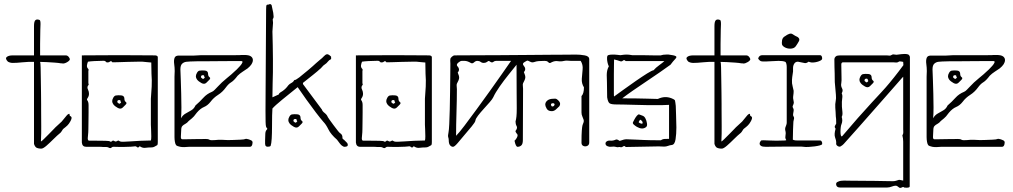

<svg xmlns="http://www.w3.org/2000/svg" viewBox="-20 -721 4976 943"><path d="M184 9Q166 9 157 3Q152 -2 150 -6.5Q148 -11 147 -14V-417Q119 -418 90.5 -415Q62 -412 43 -412Q30 -412 19 -418Q4 -433 13 -441Q22 -449 43 -449H147V-593Q147 -616 154 -622Q161 -628 174 -623Q179 -622 179 -603Q179 -593 178 -574Q177 -555 177 -506V-449H303Q311 -449 317 -442Q323 -435 323 -430Q323 -424 311 -416.5Q299 -409 289 -409Q287 -410 284 -410Q281 -410 279 -410Q269 -412 249 -413.5Q229 -415 209 -416Q189 -417 177 -417Q179 -413 179.5 -389Q180 -365 180.5 -331.5Q181 -298 181.5 -265Q182 -232 182 -209Q182 -186 182 -184Q182 -135 182.5 -101Q183 -67 181 -26Q183 -26 194.5 -37Q206 -48 220.5 -63Q235 -78 245 -88Q251 -95 263.5 -106Q276 -117 283 -124Q299 -143 306.5 -152.5Q314 -162 321 -162L323 -152Q333 -148 331.5 -140Q330 -132 325 -124Q319 -113 311.5 -105.5Q304 -98 292 -89Q289 -87 285 -80Q281 -73 277 -69Q261 -56 243 -38Q225 -20 209 -6Q193 8 184 9Z M514 4Q509 1 501.5 1Q494 1 486 1Q482 0 463.5 0Q445 0 426.5 0Q408 0 403 0Q384 0 382 -21V-449Q421 -449 468.5 -449.5Q516 -450 566 -450Q616 -450 661.5 -449.5Q707 -449 741 -449Q746 -449 750.5 -447Q755 -445 755 -440V-23Q755 -19 754.5 -14.5Q754 -10 752 -8Q745 -4 738.5 -0.5Q732 3 725 3Q708 3 694 5Q680 7 666 -3Q659 7 653 1.5Q647 -4 640 -2Q637 -1 623.5 -0.5Q610 0 592.5 0.5Q575 1 560.5 0.5Q546 0 540 0Q533 -1 527.5 4Q522 9 514 4ZM591 -25Q599 -25 620 -26.5Q641 -28 668.5 -29.5Q696 -31 721 -31Q723 -35 723 -52Q723 -69 722 -87Q721 -105 721 -109V-236Q724 -276 725 -295.5Q726 -315 725.5 -327.5Q725 -340 724 -358.5Q723 -377 723 -414Q720 -414 705.5 -415.5Q691 -417 680 -418Q677 -418 655.5 -418Q634 -418 606.5 -417Q579 -416 557.5 -415.5Q536 -415 532 -415Q526 -424 520 -418.5Q514 -413 503 -415Q496 -423 489 -422.5Q482 -422 474 -422Q463 -422 443 -421Q423 -420 412 -418Q408 -408 407 -399.5Q406 -391 412 -384Q414 -383 415 -379Q416 -375 414 -374V-312Q417 -307 415 -304Q405 -294 413 -279Q415 -275 416 -270Q417 -265 417 -260Q417 -249 410 -239Q405 -232 409 -228Q415 -220 415 -205Q415 -194 415 -169.5Q415 -145 414.5 -121Q414 -97 414 -86Q414 -79 413.5 -71Q413 -63 411 -42Q411 -30 418 -30Q430 -30 453 -30Q476 -30 497 -29.5Q518 -29 521 -26Q525 -23 529 -27Q534 -32 538 -30Q542 -28 546 -26Q550 -25 555.5 -28.5Q561 -32 563 -30Q570 -25 577 -25Q584 -25 591 -25ZM583 -193Q573 -183 558.5 -191Q544 -199 537 -208Q531 -216 531 -224Q531 -232 536.5 -241.5Q542 -251 549 -252Q560 -254 575.5 -252.5Q591 -251 591 -236Q591 -225 598 -220Q605 -215 597 -207ZM570 -213 574 -217Q576 -219 574 -220Q572 -221 572 -225Q572 -229 568 -229.5Q564 -230 561 -229Q556 -227 556 -221Q556 -218 558 -217Q560 -215 563.5 -212.5Q567 -210 570 -213Z M865 0Q850 -3 845 -8Q841 -13 839 -24.5Q837 -36 837 -48V-344Q837 -352 837.5 -358.5Q838 -365 838 -372Q838 -389 835.5 -407Q833 -425 837.5 -437Q842 -449 861 -448Q877 -448 884 -448Q891 -448 900 -448Q909 -448 932 -448Q941 -448 950.5 -449Q960 -450 969 -450Q983 -450 1012.5 -450Q1042 -450 1075.5 -450Q1109 -450 1135 -450Q1161 -450 1168 -451H1180Q1203 -451 1212.5 -444Q1222 -437 1222 -426Q1222 -406 1196 -385Q1186 -378 1172 -369Q1158 -360 1147 -349Q1129 -325 1115.5 -317Q1102 -309 1089 -291Q1073 -269 1051 -255Q1029 -241 1014 -221Q1000 -203 982 -195.5Q964 -188 947 -168Q940 -158 932.5 -149.5Q925 -141 907 -127Q899 -117 890 -112.5Q881 -108 875.5 -102Q870 -96 870 -82Q870 -69 868.5 -53Q867 -37 875 -37Q878 -37 891 -37Q904 -37 921 -37.5Q938 -38 951.5 -38Q965 -38 969 -38Q977 -38 989.5 -38.5Q1002 -39 1010 -34Q1015 -32 1022 -32.5Q1029 -33 1036 -33Q1053 -35 1067.5 -34.5Q1082 -34 1099 -33Q1104 -33 1123 -33.5Q1142 -34 1161 -35Q1180 -36 1184 -38Q1188 -41 1202 -36.5Q1216 -32 1219 -27Q1222 -22 1219 -11Q1216 0 1207 0Q1203 0 1180.5 0Q1158 0 1125 0Q1092 0 1056 0Q1020 0 987.5 0Q955 0 933.5 0Q912 0 909 0Q882 3 865 0ZM869 -140Q877 -155 891 -163Q905 -171 919 -179Q933 -187 940 -203Q961 -221 978.5 -240.5Q996 -260 1021 -270Q1028 -273 1035 -280.5Q1042 -288 1049 -295Q1068 -316 1094 -337Q1120 -358 1132 -370Q1135 -372 1143 -380Q1151 -388 1159.5 -397.5Q1168 -407 1170.5 -414Q1173 -421 1165 -421Q1145 -421 1109 -421Q1073 -421 1037.5 -420.5Q1002 -420 981 -420Q965 -420 948 -420Q931 -420 914 -419Q907 -419 895 -417.5Q883 -416 874.5 -408Q866 -400 866 -380Q867 -359 868 -327Q869 -295 870 -260Q871 -225 871 -193Q871 -161 869 -140ZM994 -315Q984 -305 969.5 -313Q955 -321 948 -330Q942 -338 942 -346Q942 -354 947.5 -363.5Q953 -373 960 -374Q971 -376 986.5 -374.5Q1002 -373 1002 -358Q1002 -347 1009 -342Q1016 -337 1008 -329ZM981 -335 985 -339Q987 -341 985 -342Q983 -343 983 -347Q983 -351 979 -351.5Q975 -352 972 -351Q967 -349 967 -343Q967 -340 969 -339Q971 -337 974.5 -334.5Q978 -332 981 -335Z M1302 -1Q1282 3 1282 -15Q1282 -16 1282 -31.5Q1282 -47 1283 -62Q1283 -68 1284.5 -74Q1286 -80 1291 -85Q1295 -89 1290 -93Q1288 -95 1286.5 -100Q1285 -105 1284.5 -122Q1284 -139 1284 -175.5Q1284 -212 1284.5 -275Q1285 -338 1285.5 -435.5Q1286 -533 1287 -674Q1287 -678 1287.5 -688Q1288 -698 1293 -698Q1300 -698 1304 -700.5Q1308 -703 1314 -696L1322 -658Q1322 -652 1323.5 -643Q1325 -634 1320 -628Q1319 -626 1320 -620Q1321 -614 1321 -609L1318 -566Q1320 -499 1320.5 -430Q1321 -361 1319 -310L1318 -243L1349 -257Q1351 -264 1357 -267Q1363 -270 1368 -274Q1384 -285 1396 -302Q1402 -309 1411 -313.5Q1420 -318 1425 -327Q1427 -329 1429.5 -328.5Q1432 -328 1450 -341Q1459 -349 1475 -361.5Q1491 -374 1516 -396Q1524 -403 1532 -410.5Q1540 -418 1550 -426Q1563 -436 1570.5 -444.5Q1578 -453 1585.5 -454.5Q1593 -456 1606 -443Q1606 -433 1606.5 -432.5Q1607 -432 1605 -430Q1596 -426 1590 -418Q1584 -410 1576 -405Q1568 -400 1562 -392.5Q1556 -385 1549 -380Q1542 -373 1519.5 -355Q1497 -337 1468 -314Q1468 -311 1468 -308L1561 -183Q1563 -175 1574.5 -166Q1586 -157 1590 -146Q1591 -144 1599 -132.5Q1607 -121 1618 -106.5Q1629 -92 1637.5 -81Q1646 -70 1649 -68Q1655 -64 1658 -60Q1661 -56 1662 -48Q1660 -39 1669 -35Q1675 -28 1682 -22Q1689 -16 1688 -7Q1687 -3 1682 -1.5Q1677 0 1670 0Q1666 -1 1659 -6Q1652 -11 1635 -35Q1605 -61 1593 -85.5Q1581 -110 1568 -123Q1554 -139 1531.5 -168.5Q1509 -198 1485 -231.5Q1461 -265 1442 -293Q1402 -261 1366 -231.5Q1330 -202 1318 -188Q1317 -179 1316.5 -153.5Q1316 -128 1316 -97.5Q1316 -67 1314.5 -41Q1313 -15 1309 -4Q1308 -3 1305.5 -2Q1303 -1 1302 -1ZM1448 -100Q1438 -90 1423.5 -98Q1409 -106 1402 -115Q1396 -123 1396 -131Q1396 -139 1401.5 -148.5Q1407 -158 1414 -159Q1425 -161 1440.5 -159.5Q1456 -158 1456 -143Q1456 -132 1463 -127Q1470 -122 1462 -114ZM1435 -120 1439 -124Q1441 -126 1439 -127Q1437 -128 1437 -132Q1437 -136 1433 -136.5Q1429 -137 1426 -136Q1421 -134 1421 -128Q1421 -125 1423 -124Q1425 -122 1428.5 -119.5Q1432 -117 1435 -120Z M1860 4Q1855 1 1847.5 1Q1840 1 1832 1Q1828 0 1809.5 0Q1791 0 1772.5 0Q1754 0 1749 0Q1730 0 1728 -21V-449Q1767 -449 1814.5 -449.5Q1862 -450 1912 -450Q1962 -450 2007.5 -449.5Q2053 -449 2087 -449Q2092 -449 2096.5 -447Q2101 -445 2101 -440V-23Q2101 -19 2100.5 -14.5Q2100 -10 2098 -8Q2091 -4 2084.5 -0.5Q2078 3 2071 3Q2054 3 2040 5Q2026 7 2012 -3Q2005 7 1999 1.5Q1993 -4 1986 -2Q1983 -1 1969.5 -0.5Q1956 0 1938.5 0.5Q1921 1 1906.5 0.5Q1892 0 1886 0Q1879 -1 1873.5 4Q1868 9 1860 4ZM1937 -25Q1945 -25 1966 -26.5Q1987 -28 2014.5 -29.5Q2042 -31 2067 -31Q2069 -35 2069 -52Q2069 -69 2068 -87Q2067 -105 2067 -109V-236Q2070 -276 2071 -295.5Q2072 -315 2071.5 -327.5Q2071 -340 2070 -358.5Q2069 -377 2069 -414Q2066 -414 2051.5 -415.5Q2037 -417 2026 -418Q2023 -418 2001.5 -418Q1980 -418 1952.5 -417Q1925 -416 1903.5 -415.5Q1882 -415 1878 -415Q1872 -424 1866 -418.5Q1860 -413 1849 -415Q1842 -423 1835 -422.5Q1828 -422 1820 -422Q1809 -422 1789 -421Q1769 -420 1758 -418Q1754 -408 1753 -399.5Q1752 -391 1758 -384Q1760 -383 1761 -379Q1762 -375 1760 -374V-312Q1763 -307 1761 -304Q1751 -294 1759 -279Q1761 -275 1762 -270Q1763 -265 1763 -260Q1763 -249 1756 -239Q1751 -232 1755 -228Q1761 -220 1761 -205Q1761 -194 1761 -169.5Q1761 -145 1760.5 -121Q1760 -97 1760 -86Q1760 -79 1759.5 -71Q1759 -63 1757 -42Q1757 -30 1764 -30Q1776 -30 1799 -30Q1822 -30 1843 -29.5Q1864 -29 1867 -26Q1871 -23 1875 -27Q1880 -32 1884 -30Q1888 -28 1892 -26Q1896 -25 1901.5 -28.5Q1907 -32 1909 -30Q1916 -25 1923 -25Q1930 -25 1937 -25ZM1929 -193Q1919 -183 1904.5 -191Q1890 -199 1883 -208Q1877 -216 1877 -224Q1877 -232 1882.5 -241.5Q1888 -251 1895 -252Q1906 -254 1921.5 -252.5Q1937 -251 1937 -236Q1937 -225 1944 -220Q1951 -215 1943 -207ZM1916 -213 1920 -217Q1922 -219 1920 -220Q1918 -221 1918 -225Q1918 -229 1914 -229.5Q1910 -230 1907 -229Q1902 -227 1902 -221Q1902 -218 1904 -217Q1906 -215 1909.5 -212.5Q1913 -210 1916 -213Z M2205 0Q2197 0 2190.5 -7.5Q2184 -15 2184 -32Q2184 -40 2181.5 -47Q2179 -54 2183 -72Q2185 -81 2186.5 -111.5Q2188 -142 2189 -184Q2190 -226 2190.5 -270Q2191 -314 2191.5 -351Q2192 -388 2192 -408Q2192 -414 2191.5 -419.5Q2191 -425 2192 -431Q2192 -436 2199.5 -442.5Q2207 -449 2213 -449Q2252 -449 2309.5 -449.5Q2367 -450 2432.5 -450Q2498 -450 2563 -451Q2628 -452 2682 -452Q2736 -452 2770 -452.5Q2804 -453 2807 -453Q2830 -453 2852 -449Q2874 -445 2874 -430V-21Q2874 -9 2864.5 -4.5Q2855 0 2845.5 -4Q2836 -8 2836 -20Q2836 -61 2837.5 -79.5Q2839 -98 2840.5 -104Q2842 -110 2843 -112Q2849 -124 2846.5 -132.5Q2844 -141 2840 -149.5Q2836 -158 2836 -169V-249Q2848 -261 2848 -292Q2836 -311 2837.5 -334Q2839 -357 2841.5 -380Q2844 -403 2832 -422H2785Q2777 -422 2768.5 -423Q2760 -424 2751 -422Q2735 -418 2720.5 -420.5Q2706 -423 2691 -416Q2682 -410 2678 -412Q2674 -414 2670 -418Q2666 -422 2654 -422Q2620 -422 2608 -417.5Q2596 -413 2588 -416Q2577 -421 2573 -423Q2569 -425 2556 -416Q2544 -409 2551 -400Q2567 -382 2553 -367Q2561 -349 2560 -339.5Q2559 -330 2549 -312Q2547 -307 2548 -299.5Q2549 -292 2549 -285Q2549 -226 2548.5 -159Q2548 -92 2548 -33Q2548 -14 2540.5 -7Q2533 0 2522 0Q2513 0 2507 -30Q2509 -31 2514 -37.5Q2519 -44 2521.5 -52Q2524 -60 2517 -66Q2515 -68 2513 -72.5Q2511 -77 2512 -78Q2523 -92 2517.5 -101.5Q2512 -111 2512 -124Q2515 -135 2516.5 -149Q2518 -163 2518 -189.5Q2518 -216 2517.5 -265Q2517 -314 2517 -393Q2517 -396 2517 -403Q2501 -383 2478 -354.5Q2455 -326 2434 -296Q2413 -266 2403 -244Q2399 -235 2385.5 -219.5Q2372 -204 2356 -186.5Q2340 -169 2328 -153.5Q2316 -138 2315 -129Q2314 -121 2297 -100.5Q2280 -80 2262 -59Q2243 -36 2227.5 -18Q2212 0 2205 0ZM2224 -283Q2224 -231 2222 -168.5Q2220 -106 2220 -54Q2235 -69 2261.5 -104Q2288 -139 2320.5 -183.5Q2353 -228 2386 -274Q2419 -320 2446.5 -359.5Q2474 -399 2490 -422Q2486 -422 2480.5 -422Q2475 -422 2469 -422H2416Q2409 -422 2403 -417Q2397 -412 2389 -417Q2382 -423 2378 -421Q2374 -419 2369.5 -415.5Q2365 -412 2354 -412Q2347 -412 2340.5 -417Q2334 -422 2324 -422Q2316 -422 2308 -414.5Q2300 -407 2292 -412Q2275 -422 2262 -422H2248Q2241 -422 2231 -413.5Q2221 -405 2225 -398Q2242 -380 2228 -365Q2236 -347 2235 -337.5Q2234 -328 2224 -310Q2222 -305 2223 -297.5Q2224 -290 2224 -283ZM2690 -175Q2672 -175 2665 -187.5Q2658 -200 2658 -207Q2658 -219 2668.5 -227.5Q2679 -236 2698 -236Q2708 -238 2714.5 -234Q2721 -230 2727 -222Q2735 -211 2727 -199Q2720 -192 2710.5 -183.5Q2701 -175 2690 -175ZM2693 -198Q2700 -198 2703 -205Q2705 -207 2703 -211Q2699 -215 2696 -214Q2686 -214 2686 -207Q2686 -206 2687.5 -202Q2689 -198 2693 -198Z M3028 2Q3023 0 3017.5 1.5Q3012 3 3007 1Q2999 -1 2994 -1Q2990 -1 2985 -0.5Q2980 0 2975 0Q2954 -3 2954 -15Q2953 -22 2960.5 -27Q2968 -32 2981 -30Q2994 -30 3006 -36Q3015 -36 3021 -30Q3022 -29 3024 -29.5Q3026 -30 3027 -30Q3045 -37 3057 -37Q3090 -36 3108.5 -35Q3127 -34 3141.5 -33.5Q3156 -33 3174.5 -32.5Q3193 -32 3226 -32Q3234 -38 3244.5 -38.5Q3255 -39 3262 -39H3266V-206Q3254 -205 3227.5 -204.5Q3201 -204 3168 -204.5Q3135 -205 3102 -206Q3069 -207 3043.5 -207.5Q3018 -208 3007 -208Q2984 -208 2975 -213Q2966 -218 2962 -243Q2962 -293 2961 -316.5Q2960 -340 2960 -352Q2960 -363 2962 -373Q2964 -383 2969 -393Q2972 -396 2969 -398Q2966 -404 2963.5 -415.5Q2961 -427 2961.5 -437.5Q2962 -448 2967 -450Q2975 -453 2989 -453Q3002 -453 3014 -451.5Q3026 -450 3027 -450Q3047 -453 3057 -453Q3069 -453 3085 -450Q3103 -450 3106 -450Q3109 -450 3112 -450Q3115 -450 3133 -450Q3170 -449 3189.5 -449Q3209 -449 3225 -449Q3236 -453 3252 -453H3264Q3269 -452 3273.5 -451.5Q3278 -451 3283 -450Q3291 -449 3298.5 -445.5Q3306 -442 3298 -433Q3291 -426 3285 -418.5Q3279 -411 3273 -403Q3251 -387 3220 -365.5Q3189 -344 3154.5 -321Q3120 -298 3089 -276.5Q3058 -255 3036 -238Q3107 -238 3157 -236.5Q3207 -235 3211 -235Q3228 -243 3244.5 -244Q3261 -245 3279 -238Q3284 -236 3288.5 -233.5Q3293 -231 3295 -228L3297 -217L3299 -201Q3299 -187 3300.5 -155.5Q3302 -124 3302 -95Q3302 -63 3298 -37Q3294 -11 3280 -9Q3270 -8 3261 -4.5Q3252 -1 3242 -1Q3232 -1 3229 -1.5Q3226 -2 3215 -2L3053 1Q3047 -7 3041 -2Q3035 3 3028 2ZM2996 -247Q3014 -260 3043 -281Q3072 -302 3103 -323.5Q3134 -345 3158 -360Q3182 -375 3190 -376Q3200 -388 3218 -401Q3236 -414 3243 -421H3053Q3046 -429 3040 -423.5Q3034 -418 3027 -420Q3023 -422 3012 -425Q3001 -428 2996 -429Q2996 -423 2995.5 -403Q2995 -383 2995 -356.5Q2995 -330 2995 -305Q2995 -280 2995 -263.5Q2995 -247 2996 -247ZM3152 -96Q3134 -83 3108 -98Q3101 -102 3093.5 -108.5Q3086 -115 3089 -121Q3091 -125 3096 -134.5Q3101 -144 3107.5 -152Q3114 -160 3119 -159Q3127 -156 3136.5 -152.5Q3146 -149 3151 -137Q3155 -130 3157.5 -115.5Q3160 -101 3152 -96ZM3135 -114Q3137 -116 3136 -120.5Q3135 -125 3133 -126Q3132 -129 3125 -133Q3123 -133 3120.5 -128Q3118 -123 3117 -122Q3116 -121 3118.5 -119Q3121 -117 3123 -116Q3126 -115 3129 -114Q3132 -113 3135 -114Z M3526 9Q3508 9 3499 3Q3494 -2 3492 -6.5Q3490 -11 3489 -14V-417Q3461 -418 3432.5 -415Q3404 -412 3385 -412Q3372 -412 3361 -418Q3346 -433 3355 -441Q3364 -449 3385 -449H3489V-593Q3489 -616 3496 -622Q3503 -628 3516 -623Q3521 -622 3521 -603Q3521 -593 3520 -574Q3519 -555 3519 -506V-449H3645Q3653 -449 3659 -442Q3665 -435 3665 -430Q3665 -424 3653 -416.5Q3641 -409 3631 -409Q3629 -410 3626 -410Q3623 -410 3621 -410Q3611 -412 3591 -413.5Q3571 -415 3551 -416Q3531 -417 3519 -417Q3521 -413 3521.5 -389Q3522 -365 3522.5 -331.5Q3523 -298 3523.5 -265Q3524 -232 3524 -209Q3524 -186 3524 -184Q3524 -135 3524.5 -101Q3525 -67 3523 -26Q3525 -26 3536.5 -37Q3548 -48 3562.5 -63Q3577 -78 3587 -88Q3593 -95 3605.5 -106Q3618 -117 3625 -124Q3641 -143 3648.5 -152.5Q3656 -162 3663 -162L3665 -152Q3675 -148 3673.5 -140Q3672 -132 3667 -124Q3661 -113 3653.5 -105.5Q3646 -98 3634 -89Q3631 -87 3627 -80Q3623 -73 3619 -69Q3603 -56 3585 -38Q3567 -20 3551 -6Q3535 8 3526 9Z M3938 1Q3922 -1 3915.5 -1Q3909 -1 3903 -1H3836L3741 0Q3725 0 3718.5 -4Q3712 -8 3711 -13Q3710 -19 3713.5 -24.5Q3717 -30 3718 -31Q3725 -33 3757.5 -31Q3790 -29 3835 -31Q3838 -31 3840.5 -32Q3843 -33 3839 -38Q3836 -43 3837.5 -51.5Q3839 -60 3839 -66Q3839 -73 3837 -80Q3835 -87 3837 -94Q3839 -101 3841.5 -106.5Q3844 -112 3844 -119V-392Q3844 -400 3842 -408.5Q3840 -417 3835 -418Q3824 -422 3804 -422Q3788 -422 3771 -420.5Q3754 -419 3741 -419Q3737 -419 3729 -419Q3721 -419 3716 -421Q3712 -423 3707.5 -428Q3703 -433 3704 -435Q3709 -450 3724 -450H4009Q4018 -448 4018 -433Q4018 -426 4002 -420Q3986 -414 3969 -414Q3964 -414 3959.5 -415.5Q3955 -417 3951 -418Q3943 -411 3934 -411L3899 -418Q3887 -418 3881 -408.5Q3875 -399 3875 -387V-370Q3873 -356 3871 -342.5Q3869 -329 3870 -312Q3872 -304 3873.5 -294.5Q3875 -285 3878 -275Q3878 -263 3876 -250.5Q3874 -238 3878 -223Q3880 -217 3877.5 -210.5Q3875 -204 3875 -204Q3871 -197 3875 -191Q3879 -185 3878 -177Q3877 -170 3875.5 -162Q3874 -154 3877 -150Q3882 -143 3879 -134.5Q3876 -126 3876 -108Q3876 -108 3875 -84.5Q3874 -61 3874 -35Q3874 -35 3879 -33Q3884 -31 3899 -31H4009Q4013 -31 4016 -25.5Q4019 -20 4018 -14Q4018 -10 4007 -7Q3996 -4 3981 -2Q3966 0 3953.5 0.5Q3941 1 3938 1ZM3861 -482Q3847 -482 3835.5 -488Q3824 -494 3821 -502Q3819 -508 3821 -522.5Q3823 -537 3837 -544Q3846 -551 3856 -554.5Q3866 -558 3873 -553Q3878 -549 3885 -545.5Q3892 -542 3898 -539Q3910 -530 3904 -519Q3897 -506 3888.5 -494Q3880 -482 3861 -482Z M4434 201 4420 200Q4418 195 4409.5 199.5Q4401 204 4396 200Q4392 197 4388 194Q4384 191 4379 191Q4375 191 4370.5 192Q4366 193 4361 195Q4348 200 4337 200H4106Q4090 200 4087 187.5Q4084 175 4097 171Q4103 168 4110.5 167Q4118 166 4125 166Q4131 166 4155.5 166.5Q4180 167 4212.5 167Q4245 167 4277.5 167.5Q4310 168 4334.5 168.5Q4359 169 4365 169Q4369 169 4372.5 168.5Q4376 168 4380 167Q4391 163 4394.5 162.5Q4398 162 4401.5 163Q4405 164 4416 166Q4416 164 4416 145Q4416 126 4416 99Q4416 72 4416 44.5Q4416 17 4416 -2.5Q4416 -22 4416 -25Q4416 -33 4415 -41Q4414 -49 4412 -56Q4417 -64 4416.5 -71.5Q4416 -79 4416 -86V-344Q4415 -344 4396.5 -322.5Q4378 -301 4346.5 -265.5Q4315 -230 4277 -186.5Q4239 -143 4199 -98Q4159 -53 4124 -14Q4120 -10 4117.5 -8Q4115 -6 4110 -3Q4104 2 4094.5 -3.5Q4085 -9 4087 -19V-23Q4087 -31 4081.5 -46Q4076 -61 4084 -89Q4078 -96 4080.5 -102Q4083 -108 4087 -114Q4087 -130 4086.5 -136.5Q4086 -143 4085 -149.5Q4084 -156 4084 -171Q4084 -176 4082.5 -192Q4081 -208 4085 -229Q4087 -235 4085.5 -255.5Q4084 -276 4082 -295.5Q4080 -315 4080 -318Q4080 -344 4079.5 -360Q4079 -376 4078.5 -391.5Q4078 -407 4078 -430Q4078 -437 4083.5 -442.5Q4089 -448 4095 -448Q4101 -449 4106.5 -449Q4112 -449 4118 -449H4335Q4341 -449 4347 -448Q4353 -447 4357 -450Q4364 -455 4370.5 -453.5Q4377 -452 4383 -452Q4398 -454 4407 -455Q4416 -456 4422 -456Q4441 -456 4445 -450Q4449 -444 4449 -441V-322Q4449 -311 4449 -273Q4449 -235 4449 -181.5Q4449 -128 4448.5 -69Q4448 -10 4448 44.5Q4448 99 4448 139Q4448 179 4448 194Q4448 199 4441.5 200Q4435 201 4434 201ZM4118 -54Q4155 -98 4193 -141Q4231 -184 4261.5 -217Q4292 -250 4306 -265Q4312 -271 4330 -291.5Q4348 -312 4371.5 -341.5Q4395 -371 4417 -401L4416 -417Q4414 -417 4405.5 -419Q4397 -421 4393 -417Q4386 -413 4381 -414Q4376 -415 4366 -415H4121Q4112 -415 4112 -404Q4112 -367 4113 -345.5Q4114 -324 4112 -313Q4109 -299 4115.5 -287.5Q4122 -276 4114 -263Q4119 -252 4116.5 -238Q4114 -224 4115 -197Q4116 -187 4117.5 -171Q4119 -155 4114 -147Q4120 -128 4113 -111Q4111 -108 4109.5 -97Q4108 -86 4108 -73.5Q4108 -61 4110.5 -54.5Q4113 -48 4118 -54ZM4253 -298Q4243 -288 4228.5 -296Q4214 -304 4207 -313Q4201 -321 4201 -329Q4201 -337 4206.5 -346.5Q4212 -356 4219 -357Q4230 -359 4245.5 -357.5Q4261 -356 4261 -341Q4261 -330 4268 -325Q4275 -320 4267 -312ZM4240 -318 4244 -322Q4246 -324 4244 -325Q4242 -326 4242 -330Q4242 -334 4238 -334.5Q4234 -335 4231 -334Q4226 -332 4226 -326Q4226 -323 4228 -322Q4230 -320 4233.5 -317.5Q4237 -315 4240 -318Z M4559 0Q4544 -3 4539 -8Q4535 -13 4533 -24.5Q4531 -36 4531 -48V-344Q4531 -352 4531.5 -358.5Q4532 -365 4532 -372Q4532 -389 4529.5 -407Q4527 -425 4531.5 -437Q4536 -449 4555 -448Q4571 -448 4578 -448Q4585 -448 4594 -448Q4603 -448 4626 -448Q4635 -448 4644.5 -449Q4654 -450 4663 -450Q4677 -450 4706.5 -450Q4736 -450 4769.5 -450Q4803 -450 4829 -450Q4855 -450 4862 -451H4874Q4897 -451 4906.5 -444Q4916 -437 4916 -426Q4916 -406 4890 -385Q4880 -378 4866 -369Q4852 -360 4841 -349Q4823 -325 4809.5 -317Q4796 -309 4783 -291Q4767 -269 4745 -255Q4723 -241 4708 -221Q4694 -203 4676 -195.5Q4658 -188 4641 -168Q4634 -158 4626.5 -149.5Q4619 -141 4601 -127Q4593 -117 4584 -112.5Q4575 -108 4569.5 -102Q4564 -96 4564 -82Q4564 -69 4562.5 -53Q4561 -37 4569 -37Q4572 -37 4585 -37Q4598 -37 4615 -37.5Q4632 -38 4645.5 -38Q4659 -38 4663 -38Q4671 -38 4683.5 -38.5Q4696 -39 4704 -34Q4709 -32 4716 -32.5Q4723 -33 4730 -33Q4747 -35 4761.5 -34.5Q4776 -34 4793 -33Q4798 -33 4817 -33.5Q4836 -34 4855 -35Q4874 -36 4878 -38Q4882 -41 4896 -36.5Q4910 -32 4913 -27Q4916 -22 4913 -11Q4910 0 4901 0Q4897 0 4874.5 0Q4852 0 4819 0Q4786 0 4750 0Q4714 0 4681.5 0Q4649 0 4627.5 0Q4606 0 4603 0Q4576 3 4559 0ZM4563 -140Q4571 -155 4585 -163Q4599 -171 4613 -179Q4627 -187 4634 -203Q4655 -221 4672.5 -240.5Q4690 -260 4715 -270Q4722 -273 4729 -280.5Q4736 -288 4743 -295Q4762 -316 4788 -337Q4814 -358 4826 -370Q4829 -372 4837 -380Q4845 -388 4853.5 -397.5Q4862 -407 4864.5 -414Q4867 -421 4859 -421Q4839 -421 4803 -421Q4767 -421 4731.5 -420.5Q4696 -420 4675 -420Q4659 -420 4642 -420Q4625 -420 4608 -419Q4601 -419 4589 -417.5Q4577 -416 4568.5 -408Q4560 -400 4560 -380Q4561 -359 4562 -327Q4563 -295 4564 -260Q4565 -225 4565 -193Q4565 -161 4563 -140ZM4688 -315Q4678 -305 4663.5 -313Q4649 -321 4642 -330Q4636 -338 4636 -346Q4636 -354 4641.5 -363.5Q4647 -373 4654 -374Q4665 -376 4680.5 -374.5Q4696 -373 4696 -358Q4696 -347 4703 -342Q4710 -337 4702 -329ZM4675 -335 4679 -339Q4681 -341 4679 -342Q4677 -343 4677 -347Q4677 -351 4673 -351.5Q4669 -352 4666 -351Q4661 -349 4661 -343Q4661 -340 4663 -339Q4665 -337 4668.5 -334.5Q4672 -332 4675 -335Z"/></svg>

Font: Sankofa Display
Style: Regular
Weight: 400
Designer: Batsirai Madzonga
Foundry: Batsirai Madzonga
Version: Version 1.000; ttfautohint (v1.8.4.7-5d5b)